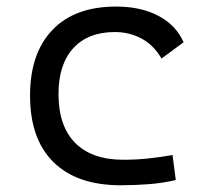

<svg xmlns="http://www.w3.org/2000/svg" viewBox="-20 -547 626 577"><path d="M342.8 9.8Q211.4 9.8 140.9 -59.6Q70.3 -128.9 70.3 -259.8Q70.3 -386.7 137.5 -457Q204.6 -527.3 329.1 -527.3Q403.3 -527.3 456.3 -499.3Q509.3 -471.2 531.7 -419.9L465.3 -371.1Q441.9 -411.6 405.3 -431.2Q368.7 -450.7 325.2 -450.7Q244.6 -450.7 200.2 -402.1Q155.8 -353.5 155.8 -264.6Q155.8 -168 206.1 -117.4Q256.3 -66.9 351.1 -66.9Q388.7 -66.9 425.8 -70.8Q462.9 -74.7 498.5 -81.1L508.3 -5.9Q468.3 3.4 425.8 6.6Q383.3 9.8 342.8 9.8Z"/></svg>

Font: Cascadia Code NF SemiLight
Style: Regular
Weight: 350
Monospace: yes
Designer: Aaron Bell
Foundry: Saja Typeworks
Version: Version 2404.023; ttfautohint (v1.8.4)